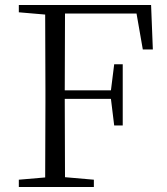

<svg xmlns="http://www.w3.org/2000/svg" viewBox="-20 -745 665 765"><path d="M238 -385H422L435 -489H469V-245H435L422 -351H238L239 -39L354 -29V0H55V-29L160 -38L161 -335V-390L160 -687L55 -696V-725H582L589 -548H549L524 -691H239Z"/></svg>

Font: GL-CurulMinamoto Light
Style: Regular
Weight: 300
Designer: Eunice (kana); Ryoko NISHIZUKA 西塚涼子 (ideographs); Frank Grießhammer (Latin, Greek & Cyrillic); Wenlong ZHANG
Foundry: Gutenberg Labo; Adobe
Version: Version 1.002